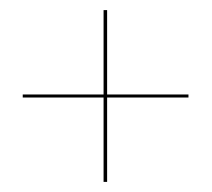

<svg xmlns="http://www.w3.org/2000/svg" viewBox="-20 -502 419 380"><path d="M25 -309V-315H185V-482H192V-315H353V-309H192V-142H185V-309Z"/></svg>

Font: Moniqa Black Display
Style: Regular
Weight: 900
Designer: Rajesh Rajput
Foundry: Rajesh Rajput
Version: Version 1.000